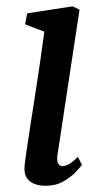

<svg xmlns="http://www.w3.org/2000/svg" viewBox="-20 -587 348 617"><path d="M127 10Q104.7 10 88.6 3.1Q72.5 -3.9 64.7 -17.9Q57 -31.9 58.9 -53.3Q60.9 -73.7 66.2 -108.5Q71.5 -143.4 78.3 -188.2Q85.2 -232.9 93.1 -283.3Q101 -333.6 108.5 -385.3Q116 -437 122.5 -485.1L60.7 -508.7L67.3 -544.1L213.1 -566.6L235.5 -556L164.7 -88.8Q161.9 -70.8 166.8 -62Q171.8 -53.1 180 -53.1Q190.2 -53.1 201.8 -59.7Q213.3 -66.2 230.3 -82.8L243.3 -57.2Q238.5 -50.1 223.2 -33.9Q207.8 -17.8 183.5 -3.9Q159.1 10 127 10Z"/></svg>

Font: Merriweather 7pt Light
Style: Italic
Weight: 300
Italic angle: -7.8°
Designer: Eben Sorkin
Foundry: Eben Sorkin
Version: Version 2.200;gftools[0.9.31]